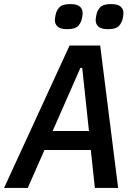

<svg xmlns="http://www.w3.org/2000/svg" viewBox="-41 -921 661 941"><path d="M424 0 404 -186H177L95 0H-21L300 -698H450L538 0ZM362 -588H353L217 -279H395ZM289 -778Q255 -778 241.5 -790.5Q228 -803 228 -821Q228 -826 228.5 -831.5Q229 -837 231 -846Q235 -869 250 -885Q265 -901 303 -901Q337 -901 350.5 -888.5Q364 -876 364 -858Q364 -853 363.5 -847.5Q363 -842 361 -833Q357 -810 342 -794Q327 -778 289 -778ZM489 -778Q455 -778 441.5 -790.5Q428 -803 428 -821Q428 -826 428.5 -831.5Q429 -837 431 -846Q435 -869 450 -885Q465 -901 503 -901Q537 -901 550.5 -888.5Q564 -876 564 -858Q564 -853 563.5 -847.5Q563 -842 561 -833Q557 -810 542 -794Q527 -778 489 -778Z"/></svg>

Font: IBM Plex Mono Medium
Style: Italic
Weight: 500
Italic angle: -9°
Monospace: yes
Designer: Mike Abbink, Paul van der Laan, Pieter van Rosmalen
Foundry: Bold Monday
Version: Version 2.3